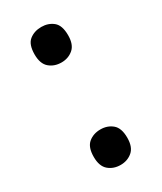

<svg xmlns="http://www.w3.org/2000/svg" viewBox="-150 -610 573 680"><g transform="rotate(-30 136.5 -270.0)"><path d="M137 -407Q108 -407 88 -424Q68 -441 68 -479Q68 -520 88 -536Q108 -552 137 -552Q165 -552 185 -536Q205 -520 205 -479Q205 -441 185 -424Q165 -407 137 -407ZM137 12Q108 12 88 -5Q68 -22 68 -60Q68 -100 88 -116.5Q108 -133 137 -133Q165 -133 185 -116.5Q205 -100 205 -60Q205 -22 185 -5Q165 12 137 12Z"/></g></svg>

Font: Noto Sans Tamil Medium
Style: Regular
Weight: 500
Designer: Jelle Bosma - Monotype Design Team
Foundry: Monotype Imaging Inc.
Version: Version 2.004; ttfautohint (v1.8.4.7-5d5b)